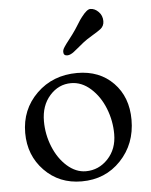

<svg xmlns="http://www.w3.org/2000/svg" viewBox="-51 -725 615 780"><g transform="rotate(-5 256.5 -334.5)"><path d="M307.1 -548.8Q296.4 -540 282.5 -528.6Q268.6 -517.1 263.4 -513.2Q258.3 -509.3 251.2 -505.9Q244.1 -502.4 237.3 -502.4Q221.7 -502.4 221.7 -517.6Q221.7 -522.5 223.4 -527.1Q225.1 -531.7 229.5 -538.3Q233.9 -544.9 238 -550.5Q242.2 -556.2 250.5 -566.7Q258.8 -577.1 265.1 -585.9Q277.8 -603 290.3 -623.5Q302.7 -644 310.1 -652.8Q332.5 -682.1 346.2 -682.1Q364.3 -682.1 379.6 -666.7Q395 -651.4 395 -628.4Q395 -608.4 379.9 -596.7Q369.1 -588.4 345.2 -574.2Q321.3 -560.1 307.1 -548.8ZM39.1 -203.1Q39.1 -298.8 105 -363.3Q170.9 -427.7 270.5 -427.7Q361.3 -427.7 417.7 -369.9Q474.1 -312 474.1 -219.2Q474.1 -120.6 410.9 -54Q347.7 12.7 251 12.7Q159.7 12.7 99.4 -49.3Q39.1 -111.3 39.1 -203.1ZM271.5 -26.9Q324.2 -26.9 361.6 -66.7Q398.9 -106.4 398.9 -167.5Q398.9 -221.7 378.9 -272.2Q358.9 -322.8 322.3 -355.7Q285.6 -388.7 242.2 -388.7Q190.9 -388.7 155 -348.1Q119.1 -307.6 119.1 -244.1Q119.1 -189.9 139.4 -139.9Q159.7 -89.8 195.3 -58.3Q231 -26.9 271.5 -26.9Z"/></g></svg>

Font: Cooper*
Style: Regular
Weight: 400
Designer: Owen Earl
Foundry: indestructible type*
Version: Version 0.001